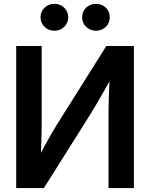

<svg xmlns="http://www.w3.org/2000/svg" viewBox="-20 -963 769 983"><path d="M665.5 0H535.6V-364.7Q535.6 -385.3 536.1 -420.4Q536.6 -455.6 538.6 -502.2Q540.5 -548.8 543 -603L563.5 -588.4Q535.6 -537.6 511.5 -495.1Q487.3 -452.6 468 -419.9Q448.7 -387.2 434.1 -364.3L204.6 0H63V-727.5H193.4V-334.5Q193.4 -312.5 192.6 -275.1Q191.9 -237.8 190.4 -196.8Q189 -155.8 186.5 -123L172.4 -147.5Q189.5 -181.2 207.5 -214.4Q225.6 -247.6 242.2 -276.1Q258.8 -304.7 270 -322.8L524.4 -727.5H665.5ZM471.2 -805.7Q441.4 -805.7 420.9 -825.7Q400.4 -845.7 400.4 -874.5Q400.4 -903.8 420.9 -923.6Q441.4 -943.4 471.2 -943.4Q501.5 -943.4 521.7 -923.6Q542 -903.8 542 -874.5Q542 -845.2 521.7 -825.4Q501.5 -805.7 471.2 -805.7ZM258.3 -805.7Q228.5 -805.7 208 -825.7Q187.5 -845.7 187.5 -874.5Q187.5 -903.8 208 -923.6Q228.5 -943.4 258.3 -943.4Q288.6 -943.4 308.8 -923.6Q329.1 -903.8 329.1 -874.5Q329.1 -845.2 308.8 -825.4Q288.6 -805.7 258.3 -805.7Z"/></svg>

Font: Inter 28pt SemiBold
Style: Regular
Weight: 600
Designer: Rasmus Andersson
Foundry: rsms
Version: Version 4.001;git-66647c0bb